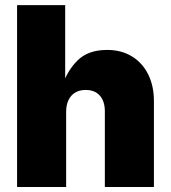

<svg xmlns="http://www.w3.org/2000/svg" viewBox="-20 -748 684 768"><path d="M244.6 -301.3V0H48.3V-727.5H240.7V-400.9H228Q247.6 -463.9 290 -506.1Q332.5 -548.3 408.2 -548.3Q465.8 -548.3 508.1 -522.2Q550.3 -496.1 573 -450Q595.7 -403.8 595.7 -343.8V0H399.4V-302.2Q399.4 -342.8 379.4 -365.5Q359.4 -388.2 322.3 -388.2Q298.8 -388.2 281.2 -377.9Q263.7 -367.7 254.2 -348.1Q244.6 -328.6 244.6 -301.3Z"/></svg>

Font: Inter 17pt Black
Style: Regular
Weight: 900
Version: Version 4.001;git-66647c0bb